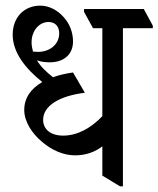

<svg xmlns="http://www.w3.org/2000/svg" viewBox="-20 -655 562 681"><path d="M247 -104C287 -104 320 -118 343 -136V-32L406 6H416V-555H522V-564L490 -623H278V-613L310 -555H343V-243C304 -202 256 -174 204 -174C160 -174 133 -196 133 -230C133 -280 191 -315 281 -326L239 -398C213 -394 189 -389 168 -381C144 -400 124 -419 111 -441C125 -436 140 -434 157 -434C203 -434 239 -459 239 -508C239 -540 227 -571 206 -594C184 -619 154 -635 123 -635C66 -635 25 -594 25 -532C25 -469 70 -412 130 -364C90 -341 66 -308 66 -265C66 -224 93 -182 129 -152C164 -122 205 -104 247 -104ZM92 -505C92 -546 119 -577 152 -577C176 -577 190 -561 190 -537C190 -497 156 -471 115 -471C108 -471 102 -472 97 -472C94 -483 92 -494 92 -505Z"/></svg>

Font: Noto Serif Devanagari Condensed
Style: Regular
Weight: 400
Width: 3
Designer: Universal Thirst, Indian Type Foundry and the Monotype Design Team
Foundry: Monotype Imaging Inc.
Version: Version 2.004